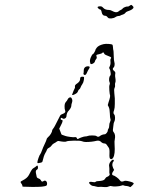

<svg xmlns="http://www.w3.org/2000/svg" viewBox="-20 -783 587 791"><path d="M129 -98Q135 -104 136 -97Q138 -87 132 -84Q126 -81 128 -70Q130 -61 131 -55.5Q132 -50 138.5 -48Q145 -46 148 -41Q152 -32 158 -36Q164 -41 170 -37Q174 -33 174 -27Q174 -21 172 -19Q164 -12 109 -13L73 -14L72 -19Q71 -23 67.5 -27.5Q64 -32 65 -34Q66 -36 74 -40Q92 -49 99 -62Q103 -70 108 -79Q112 -87 119 -91Q126 -95 129 -98ZM436 -118Q446 -130 449 -122Q450 -120 447 -117.5Q444 -115 443 -107.5Q442 -100 446 -91L450 -83L447 -78Q443 -73 442 -68Q441 -63 445 -61Q451 -60 461 -52.5Q471 -45 473 -41Q477 -35 482 -35Q487 -35 491 -37Q496 -40 513.5 -35.5Q531 -31 531 -27Q531 -25 524 -18L517 -12L510 -15Q503 -17 499 -17Q495 -17 490 -19Q485 -21 479 -18Q474 -16 460.5 -15Q447 -14 440 -16Q434 -18 427 -14.5Q420 -11 407 -12.5Q394 -14 389 -13Q384 -12 375.5 -14.5Q367 -17 363 -17Q359 -17 353 -22Q347 -27 347 -30Q347 -36 362 -33Q371 -31 374 -34Q377 -37 386 -37Q406 -38 411 -44Q413 -46 415 -49.5Q417 -53 421.5 -54.5Q426 -56 429.5 -59.5Q433 -63 431.5 -66.5Q430 -70 430.5 -79.5Q431 -89 430 -95Q427 -107 436 -118ZM289 -395Q277 -389 277 -393L283 -409Q290 -422 289 -425Q286 -432 299 -440Q310 -448 310 -457Q310 -463 312 -465Q314 -467 319.5 -467Q325 -467 326 -465.5Q327 -464 325.5 -453.5Q324 -443 319 -436Q314 -429 312 -423Q310 -417 306.5 -415Q303 -413 301 -406.5Q299 -400 289 -395ZM342 -510Q354 -510 347 -500Q342 -493 337 -481Q335 -476 331.5 -474.5Q328 -473 325 -476Q323 -479 324 -481Q325 -483 325 -492Q325 -501 330 -505.5Q335 -510 342 -510ZM406 -601Q415 -603 428 -602Q441 -601 443 -599Q445 -597 445.5 -587.5Q446 -578 447 -576.5Q448 -575 448.5 -554Q449 -533 451 -527.5Q453 -522 452 -514.5Q451 -507 448 -505Q440 -498 451 -490Q456 -486 455 -480Q453 -470 456 -456Q457 -447 455 -442.5Q453 -438 454 -432Q455 -426 452 -420.5Q449 -415 451 -399Q453 -383 453 -377.5Q453 -372 453 -355Q453 -338 450 -329Q445 -317 450 -312Q454 -308 454 -297.5Q454 -287 451 -282Q448 -277 447.5 -268.5Q447 -260 445.5 -251.5Q444 -243 448 -239Q457 -228 453 -209Q451 -202 452 -188Q455 -147 446 -133Q440 -124 434 -129Q430 -131 431 -150Q432 -169 428 -174.5Q424 -180 420 -186Q416 -192 410 -192Q404 -192 399 -196Q390 -206 378 -203Q358 -198 334 -198Q325 -198 318 -201Q311 -204 284.5 -203.5Q258 -203 253 -200Q248 -197 222 -202Q218 -203 213 -199Q208 -195 202.5 -192.5Q197 -190 192.5 -183.5Q188 -177 181.5 -174Q175 -171 173 -165Q171 -159 167 -153Q160 -141 155 -118Q154 -114 148.5 -113Q143 -112 138.5 -111Q134 -110 134 -114Q134 -119 138.5 -132Q143 -145 146 -148Q149 -152 153 -163.5Q157 -175 164 -189.5Q171 -204 172 -209Q173 -214 180 -220Q185 -224 190 -232.5Q195 -241 195 -246Q195 -248 199 -253Q203 -258 207.5 -267Q212 -276 219 -289.5Q226 -303 228 -307Q230 -311 239 -314Q253 -319 248 -329Q246 -333 246 -345Q246 -357 251.5 -363Q257 -369 259 -374Q263 -382 271 -382Q273 -382 275.5 -377.5Q278 -373 278 -368.5Q278 -364 276 -358.5Q274 -353 274 -349Q274 -339 263 -327Q255 -319 254 -306Q254 -297 245 -294Q240 -293 238 -295Q235 -298 232.5 -297.5Q230 -297 230 -293Q230 -289 234 -289Q243 -289 231 -267L224 -253L228 -243Q232 -234 232.5 -231Q233 -228 237.5 -227Q242 -226 249 -223Q254 -221 268.5 -219Q283 -217 289 -218Q294 -219 296 -215Q299 -207 304 -212Q307 -214 317 -217.5Q327 -221 332 -221Q338 -221 342 -223Q347 -225 360.5 -225Q374 -225 378 -222Q384 -217 391 -222Q399 -229 413 -230Q416 -231 420 -236Q424 -241 424 -245Q424 -249 427 -253Q430 -257 430 -265.5Q430 -274 433.5 -281Q437 -288 435 -292.5Q433 -297 432.5 -315.5Q432 -334 428 -342L424 -350L427 -361Q436 -387 433 -392Q432 -393 430.5 -410.5Q429 -428 431.5 -434Q434 -440 431 -445Q429 -450 429.5 -458.5Q430 -467 434 -471Q437 -475 436 -481Q435 -487 434.5 -491Q434 -495 431.5 -499Q429 -503 430 -505Q437 -518 435 -530Q434 -538 436 -541Q441 -546 434 -549Q410 -558 410 -561Q410 -562 407.5 -565.5Q405 -569 402 -565.5Q399 -562 389 -560Q379 -558 377.5 -556.5Q376 -555 378 -549.5Q380 -544 376 -539.5Q372 -535 371 -530Q370 -525 363 -521Q356 -518 354 -519Q352 -520 351 -527Q349 -534 354 -546.5Q359 -559 364 -561Q366 -562 370 -569.5Q374 -577 374 -580Q374 -581 379 -587Q386 -596 406 -601ZM520 -763Q522 -763 526 -759Q530 -755 530 -753Q530 -744 505 -736Q499 -734 496 -729.5Q493 -725 486 -723Q479 -721 476 -719Q473 -717 467.5 -717Q462 -717 455.5 -712.5Q449 -708 438 -707Q431 -707 429 -707.5Q427 -708 423 -712Q419 -718 413 -718Q402 -718 399 -732Q397 -744 392 -744Q390 -744 386 -747.5Q382 -751 382 -753Q382 -757 394 -757Q400 -757 405 -751Q413 -742 429 -742Q435 -742 442 -738Q458 -729 467 -735Q471 -739 477.5 -742Q484 -745 485 -747.5Q486 -750 494 -753.5Q502 -757 505 -756Q508 -755 513.5 -759Q519 -763 520 -763Z"/></svg>

Font: TT2020 Style D
Style: Italic
Weight: 400
Italic angle: -15°
Version: Version 0.2.000